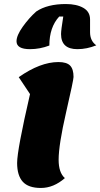

<svg xmlns="http://www.w3.org/2000/svg" viewBox="-20 -908 498 953"><path d="M129 -664Q62 -664 62 -703Q62 -732 93 -775.5Q124 -819 160 -851Q215 -888 307 -888Q360 -888 393.5 -869Q427 -850 427 -811V-748Q427 -705 458 -683Q411 -664 364 -664Q283 -664 283 -739Q283 -758 294 -826H274Q225 -773 225 -682Q178 -664 129 -664ZM183 25Q121 25 93 -6Q65 -37 65 -99Q65 -164 129 -441L73 -525Q180 -600 270 -600Q311 -600 328 -582.5Q345 -565 345 -526Q345 -511 308 -350Q271 -189 271 -115Q271 -51 302 -24Q246 25 183 25Z"/></svg>

Font: Lemonada
Style: Bold
Weight: 700
Designer: Mohamed Gaber (Arabic), Eduardo Tunni (Latin)
Foundry: Kief Type Foundry
Version: Version 4.004